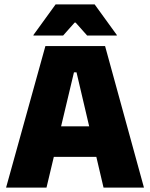

<svg xmlns="http://www.w3.org/2000/svg" viewBox="-20 -847 678 867"><path d="M190 0H7.5L185 -639H454.5L630 0H447.5L325.5 -520.5H314ZM461.5 -138.5H175V-276.5H461.5ZM131 -689 231 -827H407.5L507.5 -689V-686.5H373.5L321.5 -745H317L265 -686.5H131Z"/></svg>

Font: Anek Kannada ExtraBold
Style: Regular
Weight: 800
Version: Version 1.003